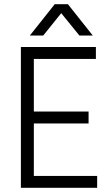

<svg xmlns="http://www.w3.org/2000/svg" viewBox="-20 -899 530 919"><path d="M273 -836 360 -729H424L305 -879H242L123 -729H187ZM142 -57V-308H404V-365H142V-617H439V-674H80V0H445V-57Z"/></svg>

Font: Hind Light
Style: Regular
Weight: 300
Designer: Manushi Parikh, Satya Rajpurohit
Foundry: Indian Type Foundry
Version: Version 1.201;PS 1.0;hotconv 1.0.78;makeotf.lib2.5.61930; tt